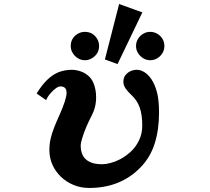

<svg xmlns="http://www.w3.org/2000/svg" viewBox="-20 -909 1040 949"><path d="M683.6 -847.7 561 -592.3 498.5 -615.2 568.8 -889.2ZM399.4 -751.5Q439.5 -751.5 460.4 -716.8Q469.7 -701.2 469.7 -681.6Q469.7 -642.6 434.6 -621.1Q418 -611.3 399.4 -611.3Q380.9 -611.3 365 -621.1Q349.1 -630.9 339.4 -647Q329.6 -662.6 329.6 -681.6Q329.6 -721.2 364.7 -742.2Q380.4 -751.5 399.4 -751.5ZM722.7 -751.5Q741.7 -751.5 757.8 -741.9Q773.9 -732.4 783.2 -716.8Q792.5 -701.2 792.5 -681.6Q792.5 -662.6 783 -646.7Q773.4 -630.9 757.8 -621.1Q741.2 -611.3 722.7 -611.3Q703.6 -611.3 687.7 -621.1Q671.9 -630.9 662.1 -647Q652.3 -662.6 652.3 -681.6Q652.3 -700.7 662.1 -716.8Q671.9 -732.9 688 -742.2Q703.1 -751.5 722.7 -751.5ZM335 -564Q355.5 -564 378.4 -556.4Q401.4 -548.8 420.4 -530.8Q439.5 -512.7 448.2 -480.7Q457 -448.7 454.6 -412.1Q451.7 -374 435.1 -341.8Q401.9 -277.8 386.7 -227.1Q378.9 -203.6 378.9 -188Q378.9 -162.1 388.9 -141.6Q398.9 -121.1 422.4 -109.4Q444.8 -97.2 484.9 -97.2Q502.9 -97.2 526.1 -103.3Q549.3 -109.4 573.2 -121.6Q597.2 -133.8 623.5 -156.7Q649.9 -179.7 666.5 -213.9Q683.1 -247.1 683.1 -288.1Q683.1 -343.3 670.2 -378.7Q657.2 -414.1 629.9 -439Q611.3 -456.1 600.6 -471.9Q589.8 -487.8 589.8 -505.9Q589.8 -523.9 599.6 -536.9Q609.4 -549.8 624.5 -557.1Q640.6 -564 657.2 -564Q673.8 -564 692.6 -553Q711.4 -542 728 -518.1Q744.6 -494.1 755.4 -454.8Q766.1 -415.5 766.1 -353Q766.1 -267.6 744.6 -199.7Q723.1 -131.8 675.8 -83Q577.1 20 420.9 20Q378.9 20 343.3 5.1Q307.6 -9.8 281.2 -35.2Q226.6 -88.4 224.1 -162.1Q223.6 -193.4 229.7 -221.2Q235.8 -249 247.1 -277.3Q252.4 -291.5 259 -306.6Q265.6 -321.8 272.9 -337.9Q309.1 -418.9 309.1 -450.2Q309.1 -481.9 278.8 -481.9Q259.8 -481.9 230 -448.2Q216.3 -433.1 208 -414.1L161.1 -446.8Q187.5 -489.7 214.4 -515.4Q241.2 -541 271 -552.7Q301.8 -564 335 -564Z"/></svg>

Font: BIZ UDPMincho
Style: Bold
Weight: 700
Designer: TypeBank Co., Ltd.
Foundry: Morisawa Inc.
Version: Version 1.06